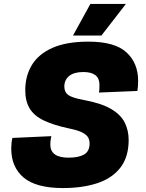

<svg xmlns="http://www.w3.org/2000/svg" viewBox="-20 -937 738 973"><path d="M299 16Q163 16 100 -37Q37 -90 37 -184Q37 -198 38.5 -213Q40 -228 43 -238L240 -247Q239 -241 237 -229.5Q235 -218 235 -204Q235 -138 328 -138Q378 -138 406 -154Q434 -170 434 -210Q434 -227 426.5 -240.5Q419 -254 397 -265.5Q375 -277 330 -286Q251 -303 202 -326.5Q153 -350 130.5 -387Q108 -424 108 -480Q108 -552 141.5 -607.5Q175 -663 246 -694.5Q317 -726 428 -726Q562 -726 621 -671.5Q680 -617 680 -528Q680 -512 679 -499Q678 -486 676 -476L481 -468Q483 -473 483.5 -485Q484 -497 484 -508Q484 -572 402 -572Q355 -572 330.5 -552Q306 -532 306 -498Q306 -470 326 -455.5Q346 -441 406 -430Q493 -414 542.5 -385Q592 -356 612 -316Q632 -276 632 -228Q632 -142 590.5 -88Q549 -34 474 -9Q399 16 299 16ZM350 -757 438 -917H618L494 -757Z"/></svg>

Font: Geist Black
Style: Italic
Weight: 900
Italic angle: -12°
Designer: Basement.studio, Andrés Briganti, Mateo Zaragoza
Foundry: Basement.studio, Vercel, Andrés Briganti, Guido Ferreyra, Mateo Zaragoza
Version: Version 1.500; ttfautohint (v1.8.4.7-5d5b)